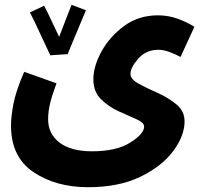

<svg xmlns="http://www.w3.org/2000/svg" viewBox="-20 -551 851 802"><path d="M26 -26Q26 105 120 168Q214 231 348 231Q476 231 566 187.5Q656 144 703.5 80Q751 16 751 -44Q751 -87 717 -115Q683 -143 638 -163Q593 -183 559 -201.5Q525 -220 525 -242Q525 -269 557.5 -306Q590 -343 642 -343Q664 -343 689 -333.5Q714 -324 734 -313L792 -439Q763 -458 723 -472.5Q683 -487 640 -487Q559 -487 498.5 -442.5Q438 -398 404 -336Q370 -274 370 -220Q370 -168 402 -136.5Q434 -105 476 -86Q518 -67 550 -53Q582 -39 582 -22Q582 8 524 44.5Q466 81 365 81Q276 81 228.5 44.5Q181 8 181 -53Q181 -83 188.5 -116Q196 -149 216 -203L81 -251Q46 -170 36 -116.5Q26 -63 26 -26ZM264 -325 263 -326Q271 -346 287 -384Q303 -422 318 -458Q333 -494 339 -508L279 -531Q274 -519 258 -477.5Q242 -436 227 -397Q211 -430 192.5 -470Q174 -510 164 -527L105 -499Q122 -467 149 -408Q176 -349 190 -320Z"/></svg>

Font: Noto Sans Arabic SemiCondensed Extra
Style: Regular
Weight: 800
Width: 4
Designer: Nadine Chahine - Monotype Design Team
Foundry: Monotype Imaging Inc.
Version: Version 1.902